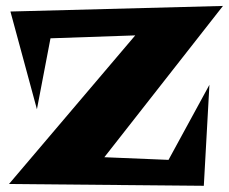

<svg xmlns="http://www.w3.org/2000/svg" viewBox="-20 -632 760 637"><path d="M719.7 -612.3 326.2 -110.4 539.1 -101.6 674.8 -350.6 656.2 -15.6 9.8 -21.5 428.7 -514.6 147.5 -504.9 102.5 -269.5 14.6 -593.8Z"/></svg>

Font: Fontdiner Swanky
Style: Regular
Weight: 400
Designer: Font Diner, Inc
Foundry: Font Diner, Inc
Version: Version 1.001